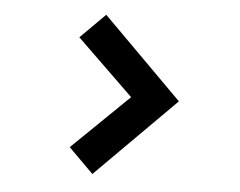

<svg xmlns="http://www.w3.org/2000/svg" viewBox="-41 -604 720 577"><g transform="rotate(5 318.5 -315.0)"><path d="M182.5 -149.3 257.2 -74.8 497.3 -315 257.2 -555.2 182.5 -480.7 353.2 -315Z"/></g></svg>

Font: Manrope Variable Light
Style: Regular
Weight: 200
Designer: Mikhail Sharanda
Foundry: Mikhail Sharanda
Version: Version 4.505